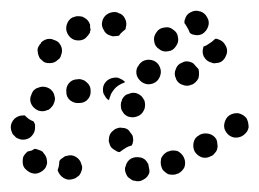

<svg xmlns="http://www.w3.org/2000/svg" viewBox="-37 -309 481 356"><path d="M229 24Q221 29 212 26H211Q207 25 204 22Q200 20 198 16Q196 12 195 8Q194 3 196 -1Q198 -10 206 -15Q214 -19 223 -17H224Q228 -16 232 -13Q235 -10 237 -6Q238 -6 238 -5Q238 -5 238 -4Q239 1 240 6Q240 7 240 8Q240 10 240 11Q237 20 229 24ZM86 -20H87Q96 -23 104 -18Q112 -13 114 -4Q116 0 115 5Q114 9 112 13Q110 17 106 19Q103 22 98 23Q89 26 81 21Q73 16 70 7Q70 7 70 7Q70 6 70 6Q73 -2 73 -10Q75 -14 79 -16Q82 -19 86 -20ZM305 1Q308 -8 304 -17Q302 -21 299 -24Q296 -27 292 -29Q288 -30 283 -30Q279 -30 275 -28H274Q270 -26 267 -23Q264 -20 262 -16Q261 -11 261 -7Q261 -2 263 2Q264 6 268 9Q271 12 275 14Q279 15 284 15Q288 15 292 13H293Q301 9 305 1ZM35 -31Q31 -33 27 -33Q24 -31 22 -30Q18 -29 14 -28Q13 -27 13 -27Q12 -26 11 -25Q8 -22 6 -18Q5 -13 5 -9Q5 -4 7 0Q9 4 13 7Q20 13 29 13Q38 12 45 5Q48 2 49 -2Q51 -6 50 -11Q50 -15 48 -19Q46 -23 43 -26V-27Q39 -30 35 -31ZM362 -26Q365 -29 366 -34Q367 -38 366 -42Q366 -47 364 -51Q359 -59 350 -61Q341 -63 333 -59L332 -58Q324 -54 322 -45Q320 -36 324 -28Q329 -20 338 -17Q347 -15 355 -20H356Q359 -22 362 -26ZM177 -30Q173 -32 170 -35Q167 -38 166 -43Q164 -47 165 -51V-52Q165 -56 167 -60Q169 -64 173 -67Q176 -70 180 -71Q185 -73 189 -72Q194 -72 198 -70Q202 -68 204 -64Q207 -61 209 -57Q210 -52 210 -48Q209 -45 209 -43Q208 -41 207 -39Q201 -38 195 -34Q190 -31 185 -27Q185 -27 185 -27Q185 -27 185 -27Q181 -27 177 -30ZM28 -78Q27 -81 25 -84Q17 -87 11 -93Q10 -94 9 -95Q8 -95 7 -95Q7 -95 6 -95Q-3 -95 -10 -89Q-17 -82 -17 -73Q-17 -68 -15 -64Q-14 -60 -10 -57Q-7 -53 -3 -52Q1 -50 5 -50Q15 -50 21 -56Q28 -63 28 -72Q28 -75 28 -78ZM421 -65Q423 -68 424 -73Q424 -77 423 -82Q422 -86 420 -90Q414 -97 405 -99Q396 -100 388 -95Q384 -92 382 -88Q380 -85 379 -80Q378 -76 379 -71Q380 -67 383 -63Q388 -56 397 -54Q407 -53 414 -58Q418 -61 421 -65ZM187 -115Q187 -110 188 -106Q190 -102 193 -98Q196 -95 200 -93Q209 -90 217 -93Q226 -96 230 -105Q232 -109 232 -114Q232 -118 231 -122Q229 -126 226 -130Q223 -133 219 -135Q215 -137 210 -137Q206 -137 202 -135Q197 -134 194 -131Q191 -128 189 -124V-123Q187 -119 187 -115ZM59 -111Q62 -114 63 -118Q65 -122 65 -127Q64 -131 63 -135Q59 -144 50 -147Q41 -150 33 -146H32Q28 -144 25 -141Q22 -137 21 -133Q19 -129 19 -125Q19 -120 21 -116Q25 -108 34 -104Q43 -101 51 -105H52Q56 -107 59 -111ZM126 -125Q132 -132 131 -142Q131 -146 129 -150Q127 -154 123 -157Q120 -160 116 -161Q111 -163 107 -162Q97 -162 91 -155Q85 -148 86 -138Q86 -129 93 -123Q101 -117 110 -118Q120 -118 126 -125ZM157 -132Q154 -136 154 -141Q153 -150 159 -157Q165 -164 175 -165Q181 -166 186 -163Q191 -161 195 -157Q194 -157 194 -156Q185 -153 178 -147Q172 -141 168 -133V-132Q166 -128 165 -123Q164 -124 164 -124Q163 -125 162 -125Q159 -128 157 -132ZM326 -157Q329 -160 331 -164Q332 -168 332 -173Q332 -177 331 -181Q326 -186 322 -191Q318 -194 312 -195Q306 -196 301 -193Q292 -190 289 -181Q285 -172 289 -164Q290 -160 294 -156Q297 -153 301 -152Q305 -150 310 -150Q314 -150 318 -152H319Q323 -154 326 -157ZM217 -168Q221 -159 229 -155Q237 -151 246 -154Q255 -157 259 -166Q263 -175 260 -183Q257 -192 249 -196Q240 -200 231 -197Q223 -194 219 -186L218 -185Q214 -177 217 -168ZM76 -206Q78 -211 78 -215Q78 -220 76 -224Q74 -228 71 -231Q67 -234 63 -235Q59 -237 55 -237Q50 -237 46 -235Q42 -233 39 -230V-229Q36 -226 34 -222Q32 -218 33 -213Q33 -209 35 -205Q36 -201 40 -198Q46 -191 56 -192Q65 -192 71 -199H72Q75 -202 76 -206ZM381 -225Q377 -233 368 -236Q366 -237 365 -237Q363 -237 362 -237Q356 -231 349 -227Q345 -224 341 -223Q340 -223 340 -222Q340 -222 340 -221Q337 -212 341 -204Q346 -195 355 -193Q359 -191 363 -192Q368 -192 372 -194Q376 -196 379 -200Q381 -203 383 -208Q386 -217 381 -225ZM249 -232Q250 -223 258 -218Q265 -212 275 -214Q284 -215 289 -223Q295 -231 293 -240Q292 -249 284 -254Q277 -260 268 -258Q258 -257 253 -249Q247 -241 249 -232ZM125 -242Q122 -238 118 -236Q114 -234 109 -234Q105 -234 101 -235Q96 -237 93 -240Q90 -243 88 -247Q84 -255 87 -264Q90 -273 98 -277H99Q103 -279 107 -279Q112 -279 116 -278Q120 -276 124 -273Q127 -270 129 -266Q129 -266 129 -265Q129 -265 130 -264Q130 -263 130 -261Q130 -257 131 -254Q131 -253 130 -251Q130 -250 130 -249Q128 -245 125 -242ZM168 -243Q159 -245 155 -254Q150 -262 153 -271Q156 -280 164 -284Q172 -288 181 -286L182 -285Q191 -283 195 -274Q199 -266 196 -257Q196 -256 196 -255Q195 -255 195 -254Q192 -252 190 -250Q186 -247 184 -243Q180 -242 176 -242Q172 -241 168 -243ZM316 -286Q325 -291 333 -288H334Q343 -285 347 -277Q352 -269 349 -260Q346 -251 338 -246Q330 -242 321 -245Q319 -245 318 -246Q316 -247 315 -248Q313 -254 309 -260Q307 -264 305 -266Q305 -268 305 -270Q305 -271 306 -273Q308 -282 316 -286Z"/></svg>

Font: FRB American Cursive Guidelines Dotted Extrabold
Style: Bold Italic
Weight: 800
Italic angle: -25°
Version: Version 2.0;Modular Font Editor K font №1